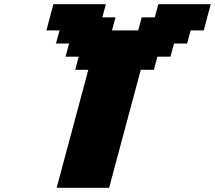

<svg xmlns="http://www.w3.org/2000/svg" viewBox="-20 -895 1024 915"><path d="M250 0H500L650.9 -562.5H713.4L730 -625H792.5L809.1 -687.5H871.6L888.7 -750H951.2Q956.5 -770.5 967.5 -812.5Q978.5 -854.5 984.4 -875H734.4L717.8 -812.5H655.3L638.7 -750H513.7L530.3 -812.5H467.8L484.4 -875H234.4Q229 -854 217.8 -812.5Q206.5 -771 201.2 -750H263.7L246.6 -687.5H309.1L292.5 -625H355L338.4 -562.5H400.9Z"/></svg>

Font: Faithful 32x
Style: BoldOblique
Weight: 400
Foundry: Faithful Resource Pack
Version: Version 1.0; January 27, 2023